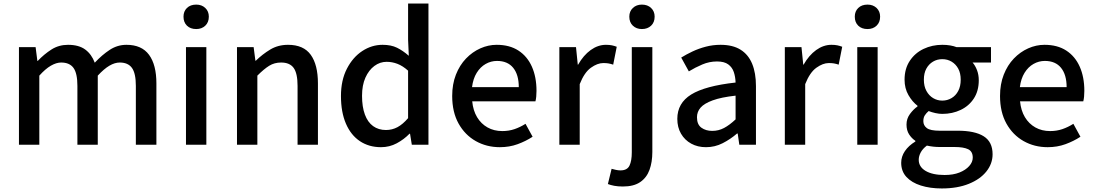

<svg xmlns="http://www.w3.org/2000/svg" viewBox="-20 -817 6184 1084"><path d="M87 0V-551H181L191 -473H193Q229 -511 270.5 -537.5Q312 -564 364 -564Q425 -564 461 -537.5Q497 -511 515 -463Q556 -507 599.5 -535.5Q643 -564 694 -564Q780 -564 821.5 -507.5Q863 -451 863 -346V0H747V-332Q747 -403 725 -433.5Q703 -464 656 -464Q628 -464 597.5 -446Q567 -428 532 -390V0H417V-332Q417 -403 395 -433.5Q373 -464 325 -464Q298 -464 267 -446Q236 -428 202 -390V0Z M1030 0V-551H1145V0ZM1088 -653Q1055 -653 1035.5 -672Q1016 -691 1016 -723Q1016 -753 1035.5 -772Q1055 -791 1088 -791Q1119 -791 1139 -772Q1159 -753 1159 -723Q1159 -691 1139 -672Q1119 -653 1088 -653Z M1318 0V-551H1412L1422 -474H1424Q1462 -511 1506 -537.5Q1550 -564 1606 -564Q1694 -564 1734.5 -507.5Q1775 -451 1775 -346V0H1660V-332Q1660 -403 1638 -433.5Q1616 -464 1567 -464Q1529 -464 1499.5 -445.5Q1470 -427 1433 -390V0Z M2131 14Q2063 14 2012 -20Q1961 -54 1933 -119Q1905 -184 1905 -275Q1905 -364 1938.5 -429Q1972 -494 2025.5 -529Q2079 -564 2140 -564Q2188 -564 2221.5 -547.5Q2255 -531 2288 -502L2284 -593V-797H2399V0H2305L2295 -62H2292Q2261 -30 2220 -8Q2179 14 2131 14ZM2159 -83Q2194 -83 2224 -99Q2254 -115 2284 -150V-418Q2254 -445 2224 -456.5Q2194 -468 2163 -468Q2125 -468 2093.5 -444.5Q2062 -421 2043 -378.5Q2024 -336 2024 -276Q2024 -214 2040 -170.5Q2056 -127 2086.5 -105Q2117 -83 2159 -83Z M2802 14Q2727 14 2666 -20.5Q2605 -55 2569 -119.5Q2533 -184 2533 -275Q2533 -342 2554 -395.5Q2575 -449 2611 -486.5Q2647 -524 2692 -544Q2737 -564 2784 -564Q2857 -564 2907 -531.5Q2957 -499 2983 -440.5Q3009 -382 3009 -304Q3009 -287 3007.5 -271.5Q3006 -256 3003 -245H2646Q2651 -193 2673.5 -155.5Q2696 -118 2732.5 -97.5Q2769 -77 2816 -77Q2853 -77 2885 -88Q2917 -99 2947 -118L2987 -45Q2949 -20 2902.5 -3Q2856 14 2802 14ZM2645 -325H2909Q2909 -395 2877.5 -434Q2846 -473 2786 -473Q2752 -473 2722 -456Q2692 -439 2671.5 -406Q2651 -373 2645 -325Z M3138 0V-551H3232L3242 -452H3244Q3274 -505 3315 -534.5Q3356 -564 3401 -564Q3421 -564 3435 -561Q3449 -558 3462 -553L3442 -452Q3427 -457 3415 -459Q3403 -461 3386 -461Q3353 -461 3316 -434.5Q3279 -408 3253 -342V0Z M3497 236Q3469 236 3448 232Q3427 228 3412 222L3433 136Q3444 139 3457 142Q3470 145 3483 145Q3521 145 3534 118Q3547 91 3547 43V-551H3663V41Q3663 98 3647 142Q3631 186 3594.5 211Q3558 236 3497 236ZM3604 -653Q3573 -653 3553 -672Q3533 -691 3533 -723Q3533 -753 3553 -772Q3573 -791 3604 -791Q3636 -791 3656 -772Q3676 -753 3676 -723Q3676 -691 3656 -672Q3636 -653 3604 -653Z M3966 14Q3919 14 3882.5 -6Q3846 -26 3825 -62Q3804 -98 3804 -146Q3804 -235 3882.5 -283.5Q3961 -332 4133 -351Q4132 -383 4123 -410Q4114 -437 4091.5 -453.5Q4069 -470 4028 -470Q3985 -470 3945 -453Q3905 -436 3869 -414L3826 -492Q3855 -510 3890 -526.5Q3925 -543 3965 -553.5Q4005 -564 4048 -564Q4117 -564 4161 -536.5Q4205 -509 4226.5 -457Q4248 -405 4248 -331V0H4154L4145 -63H4141Q4104 -31 4060 -8.5Q4016 14 3966 14ZM4001 -78Q4037 -78 4068 -94.5Q4099 -111 4133 -143V-277Q4052 -268 4004 -250.5Q3956 -233 3935.5 -209.5Q3915 -186 3915 -155Q3915 -114 3940 -96Q3965 -78 4001 -78Z M4411 0V-551H4505L4515 -452H4517Q4547 -505 4588 -534.5Q4629 -564 4674 -564Q4694 -564 4708 -561Q4722 -558 4735 -553L4715 -452Q4700 -457 4688 -459Q4676 -461 4659 -461Q4626 -461 4589 -434.5Q4552 -408 4526 -342V0Z M4820 0V-551H4935V0ZM4878 -653Q4845 -653 4825.5 -672Q4806 -691 4806 -723Q4806 -753 4825.5 -772Q4845 -791 4878 -791Q4909 -791 4929 -772Q4949 -753 4949 -723Q4949 -691 4929 -672Q4909 -653 4878 -653Z M5297 247Q5231 247 5179 230.5Q5127 214 5097.5 182Q5068 150 5068 102Q5068 67 5089 36Q5110 5 5148 -18V-22Q5127 -36 5112.5 -58.5Q5098 -81 5098 -114Q5098 -147 5117.5 -173.5Q5137 -200 5160 -216V-220Q5131 -242 5109 -280Q5087 -318 5087 -367Q5087 -429 5116.5 -473.5Q5146 -518 5194.5 -541Q5243 -564 5300 -564Q5324 -564 5344.5 -560.5Q5365 -557 5380 -551H5575V-464H5471Q5486 -447 5496 -421Q5506 -395 5506 -364Q5506 -304 5478.5 -261.5Q5451 -219 5404 -196.5Q5357 -174 5300 -174Q5282 -174 5261.5 -178.5Q5241 -183 5223 -190Q5210 -179 5201.5 -166Q5193 -153 5193 -133Q5193 -109 5212.5 -94Q5232 -79 5285 -79H5387Q5484 -79 5534 -47.5Q5584 -16 5584 54Q5584 107 5549 151Q5514 195 5449.5 221Q5385 247 5297 247ZM5300 -249Q5328 -249 5352 -263Q5376 -277 5390 -303.5Q5404 -330 5404 -367Q5404 -404 5390 -429.5Q5376 -455 5352.5 -469Q5329 -483 5300 -483Q5271 -483 5247.5 -469Q5224 -455 5210 -429.5Q5196 -404 5196 -367Q5196 -330 5210.5 -303.5Q5225 -277 5248.5 -263Q5272 -249 5300 -249ZM5313 171Q5362 171 5397 157Q5432 143 5452 120.5Q5472 98 5472 73Q5472 38 5446 25.5Q5420 13 5370 13H5287Q5267 13 5249 11Q5231 9 5213 5Q5189 23 5178 44Q5167 65 5167 85Q5167 125 5206 148Q5245 171 5313 171Z M5895 14Q5820 14 5759 -20.5Q5698 -55 5662 -119.5Q5626 -184 5626 -275Q5626 -342 5647 -395.5Q5668 -449 5704 -486.5Q5740 -524 5785 -544Q5830 -564 5877 -564Q5950 -564 6000 -531.5Q6050 -499 6076 -440.5Q6102 -382 6102 -304Q6102 -287 6100.5 -271.5Q6099 -256 6096 -245H5739Q5744 -193 5766.5 -155.5Q5789 -118 5825.5 -97.5Q5862 -77 5909 -77Q5946 -77 5978 -88Q6010 -99 6040 -118L6080 -45Q6042 -20 5995.5 -3Q5949 14 5895 14ZM5738 -325H6002Q6002 -395 5970.5 -434Q5939 -473 5879 -473Q5845 -473 5815 -456Q5785 -439 5764.5 -406Q5744 -373 5738 -325Z"/></svg>

Font: Noto Sans SC Thin Medium
Style: Regular
Weight: 500
Version: Version 2.004-H2;hotconv 1.0.118;makeotfexe 2.5.65603